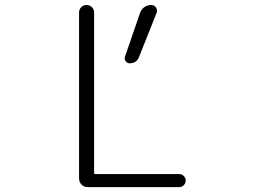

<svg xmlns="http://www.w3.org/2000/svg" viewBox="-20 -774 1040 772"><path d="M587.9 -753.9Q600.6 -753.9 607.4 -743.7Q614.3 -733.4 609.4 -721.7L539.1 -544.9Q529.3 -519.5 501 -519.5Q491.2 -519.5 485.4 -527.8Q479.5 -536.1 482.4 -545.9L543 -721.7Q547.9 -736.3 560.1 -745.1Q572.3 -753.9 587.9 -753.9ZM358.4 -723.6V-78.1Q358.4 -74.2 362.3 -74.2H700.2Q710.9 -74.2 718.8 -66.4Q726.6 -58.6 726.6 -47.9Q726.6 -37.1 718.8 -29.3Q710.9 -21.5 700.2 -21.5H333Q318.4 -21.5 308.1 -31.7Q297.9 -42 297.9 -56.6V-723.6Q297.9 -736.3 306.6 -745.1Q315.4 -753.9 328.1 -753.9Q340.8 -753.9 349.6 -745.1Q358.4 -736.3 358.4 -723.6Z"/></svg>

Font: Gen Jyuu Gothic L Monospace Light
Style: Regular
Weight: 300
Designer: [Source Han Sans]
Ryoko NISHIZUKA  (kana & ideographs); Paul D. Hunt (Latin, Greek & Cyrillic); Wenlong ZHANG  (bopomofo
Version: Version 1.002.20150607